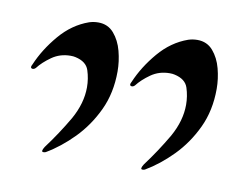

<svg xmlns="http://www.w3.org/2000/svg" viewBox="-44 -789 493 393"><g transform="rotate(10 202.0 -592.5)"><path d="M132 -733Q152 -733 164.5 -718.5Q177 -704 182.5 -683Q188 -662 188 -641Q188 -596 171 -560Q154 -524 127.5 -497Q101 -470 72 -453Q70 -452 67 -452Q61 -452 68 -463Q92 -495 113 -531Q132 -565 132 -598Q132 -616 126.5 -633Q121 -650 98 -655Q94 -656 88 -656Q66 -656 49 -644Q32 -632 22 -619Q18 -615 14 -616.5Q10 -618 14 -625Q28 -658 53.5 -688Q79 -718 113 -730Q122 -733 132 -733ZM338 -733Q358 -733 370.5 -718.5Q383 -704 388.5 -683Q394 -662 394 -641Q394 -596 377 -560Q360 -524 333.5 -497Q307 -470 278 -453Q276 -452 273 -452Q267 -452 274 -463Q298 -495 319 -531Q338 -565 338 -598Q338 -616 332.5 -633Q327 -650 304 -655Q300 -656 294 -656Q272 -656 255 -644Q238 -632 228 -619Q224 -615 220 -616.5Q216 -618 220 -625Q234 -658 259.5 -688Q285 -718 319 -730Q328 -733 338 -733Z"/></g></svg>

Font: Ponomar
Style: Regular
Weight: 400
Version: Version 1.301; ttfautohint (v1.8.4.7-5d5b)